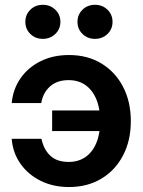

<svg xmlns="http://www.w3.org/2000/svg" viewBox="-20 -752 584 784"><path d="M261.7 11.7Q196.8 11.7 145.5 -13.9Q94.2 -39.6 63.2 -84Q32.2 -128.4 27.8 -185.1H149.4Q158.2 -142.1 185.1 -116.5Q211.9 -90.8 260.3 -90.8Q312.5 -90.8 345.2 -124.5Q377.9 -158.2 386.2 -216.8H192.9V-300.8H385.7Q377 -358.4 344.2 -391.6Q311.5 -424.8 260.3 -424.8Q212.4 -424.8 183.8 -398.7Q155.3 -372.6 148.4 -331.1H27.8Q33.2 -388.7 64.2 -432.9Q95.2 -477.1 146 -502.2Q196.8 -527.3 261.7 -527.3Q337.4 -527.3 394 -492.9Q450.7 -458.5 482.4 -397.7Q514.2 -336.9 514.2 -257.3Q514.2 -177.7 482.4 -117.2Q450.7 -56.6 394 -22.5Q337.4 11.7 261.7 11.7ZM367.7 -593.3Q337.4 -593.3 316.9 -613.3Q296.4 -633.3 296.4 -662.6Q296.4 -692.4 316.9 -712.4Q337.4 -732.4 367.7 -732.4Q398.4 -732.4 418.9 -712.4Q439.5 -692.4 439.5 -662.6Q439.5 -633.3 418.9 -613.3Q398.4 -593.3 367.7 -593.3ZM154.8 -593.3Q124.5 -593.3 104 -613.3Q83.5 -633.3 83.5 -662.6Q83.5 -692.4 104 -712.4Q124.5 -732.4 154.8 -732.4Q185.1 -732.4 205.8 -712.4Q226.6 -692.4 226.6 -662.6Q226.6 -633.3 205.8 -613.3Q185.1 -593.3 154.8 -593.3Z"/></svg>

Font: Inter Display SemiBold
Style: Regular
Weight: 600
Designer: Rasmus Andersson
Foundry: rsms
Version: Version 4.001;git-9221beed3